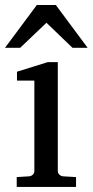

<svg xmlns="http://www.w3.org/2000/svg" viewBox="-32 -740 367 760"><path d="M34.2 0V-39.1L83 -42Q92.3 -43 98.1 -48.8Q104 -54.7 104 -64V-420.9H35.2V-456.1L157.2 -494.1H196.8V-64Q196.8 -54.7 202.9 -48.8Q209 -43 217.8 -42L269 -39.1V0ZM254.9 -550.8 151.9 -649.9 47.9 -550.8H-12.2L113.8 -720.2H189L314.9 -550.8Z"/></svg>

Font: BabelStone Ogham Lithic
Style: Regular
Weight: 400
Designer: Andrew West
Foundry: BabelStone
Version: Version 1.02 March 14, 2022